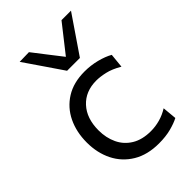

<svg xmlns="http://www.w3.org/2000/svg" viewBox="-232 -860 959 959"><g transform="rotate(-45 247.0 -381.0)"><path d="M302 10Q221.5 10 165 -24Q108.5 -58 79.2 -116.5Q50 -175 50 -248.5Q50 -322 78.2 -380.8Q106.5 -439.5 160.8 -473.5Q215 -507.5 293 -507.5Q336.5 -507.5 377.8 -497Q419 -486.5 448 -470L440.5 -394Q398.5 -418.5 364 -426.2Q329.5 -434 302.5 -434Q226 -434 180.2 -384.2Q134.5 -334.5 134.5 -250Q134.5 -197 154.8 -154.2Q175 -111.5 215.8 -86.8Q256.5 -62 317 -62Q349.5 -62 381.2 -70.8Q413 -79.5 442.5 -98L449.5 -22.5Q425 -9.5 387.8 0.2Q350.5 10 302 10ZM234 -571.5Q200 -621.5 166 -671.2Q132 -721 98 -770.5L165 -772Q193.5 -735 221.8 -698.5Q250 -662 279 -625Q308 -661.5 336 -697.5Q364 -733.5 393 -770H460Q426.5 -720.5 392.5 -671Q358.5 -621.5 324.5 -571.5Z"/></g></svg>

Font: Commissioner
Style: Regular
Weight: 400
Designer: Kostas Bartsokas
Foundry: Kostas Bartsokas
Version: Version 1.000; ttfautohint (v1.8.3)